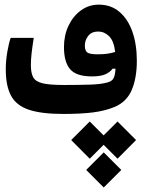

<svg xmlns="http://www.w3.org/2000/svg" viewBox="-20 -497 626 844"><path d="M258.3 3.9Q162.1 3.9 106.9 -14.6Q51.8 -33.2 28.6 -76.2Q5.4 -119.1 5.4 -192.4Q5.4 -230 12.2 -269.3Q19 -308.6 26.9 -330.6H128.4Q122.1 -291 118.9 -262.9Q115.7 -234.9 115.7 -210.4Q115.7 -176.8 125.7 -157.7Q135.7 -138.7 166.3 -131.1Q196.8 -123.5 258.3 -123.5Q262.2 -123.5 266.1 -123.5Q270 -123.5 273.9 -123.5Q326.2 -123.5 375.2 -125Q424.3 -126.5 453.1 -134.8Q472.7 -140.1 479.5 -153.8Q486.3 -167.5 487.8 -195.3L474.6 -194.8Q463.9 -179.7 442.9 -170.4Q421.9 -161.1 384.3 -161.1Q315.9 -161.1 288.6 -192.4Q261.2 -223.6 261.2 -290Q261.2 -341.8 281.2 -384Q301.3 -426.3 335.9 -451.4Q370.6 -476.6 414.1 -476.6Q467.8 -476.6 505.1 -444.8Q542.5 -413.1 562 -357.4Q581.5 -301.8 581.5 -230Q581.5 -154.8 559.6 -102.5Q537.6 -50.3 485.8 -27.8Q443.4 -9.8 389.2 -2.9Q335 3.9 258.3 3.9ZM486.3 -268.6Q480.5 -317.4 459.5 -337.9Q438.5 -358.4 411.6 -358.4Q382.8 -358.4 367.9 -339.4Q353 -320.3 353 -296.9Q353 -272.9 364.7 -265.6Q376.5 -258.3 409.2 -258.3Q433.1 -258.3 450.9 -260.7Q468.8 -263.2 486.3 -268.6ZM496.6 37.1 578.1 118.7 496.6 200.7 435.5 139.6 374.5 200.7 293 118.7 374.5 37.1 435.5 98.1ZM436 172.9 513.2 250 436 327.1 358.9 250Z"/></svg>

Font: Cascadia Mono PL SemiBold
Style: Regular
Weight: 600
Monospace: yes
Designer: Aaron Bell
Foundry: Saja Typeworks
Version: Version 2404.023; ttfautohint (v1.8.4)